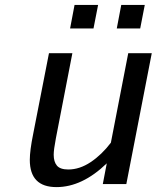

<svg xmlns="http://www.w3.org/2000/svg" viewBox="-20 -745 634 777"><path d="M547.4 -629.9H452.6L470.7 -725.1H565.9ZM358.4 -629.9H263.7L281.7 -725.1H377ZM206.1 -185.1Q197.3 -139.2 197.3 -118.7Q197.3 -90.3 210.4 -74.7Q223.6 -59.1 256.3 -59.1Q302.2 -59.1 346.9 -88.9Q391.6 -118.7 428.7 -167.5L499 -529.8H594.2L491.2 0H396L412.1 -84Q312.5 12.2 208.5 12.2Q100.6 12.2 100.6 -98.1Q100.6 -135.7 114.3 -203.1L178.2 -529.8H272.9Z"/></svg>

Font: Aurulent Sans
Style: Italic
Weight: 400
Italic angle: -11°
Version: Version 2007.05.04